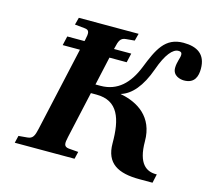

<svg xmlns="http://www.w3.org/2000/svg" viewBox="-103 -830 1065 968"><g transform="rotate(15 429.0 -346.0)"><path d="M48 0H360L369 -38L319 -42C291 -45 292 -62 300 -98L354 -341H383C497 -341 525 -252 525 -125C525 -20 591 15 703 15H771L781 -31H776C728 -31 680 -58 680 -177C680 -304 592 -358 501 -375V-376C554 -392 601 -445 635 -541C664 -624 697 -661 725 -661C736 -661 744 -659 744 -644C744 -629 731 -604 731 -574C731 -532 772 -524 790 -524C847 -524 858 -565 858 -603C858 -678 812 -707 740 -707C644 -707 612 -636 572 -535C536 -445 480 -389 391 -389H365L398 -538H488L499 -586H409C410 -589 410 -591 411 -594C419 -630 426 -648 455 -650L499 -654L509 -692H197L187 -654L238 -649C266 -647 265 -630 257 -594C256 -591 256 -589 255 -586H165L154 -538H244L146 -98C138 -62 131 -44 102 -42L57 -38Z"/></g></svg>

Font: Heuristica
Style: Bold Italic
Weight: 700
Italic angle: -13°
Version: Version 1.0.1